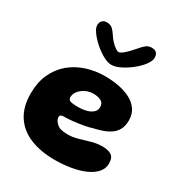

<svg xmlns="http://www.w3.org/2000/svg" viewBox="-185 -877 976 1044"><g transform="rotate(30 303.5 -355.0)"><path d="M310 41.5Q223 41.5 157 14.8Q91 -12 54.5 -67.2Q18 -122.5 18 -207Q18 -276.5 42 -329.2Q66 -382 108 -417.8Q150 -453.5 205.5 -471.8Q261 -490 323.5 -490Q366.5 -490 407.2 -482.5Q448 -475 481.2 -458.2Q514.5 -441.5 534.2 -413.5Q554 -385.5 554 -345.5Q554 -312.5 542.5 -290Q531 -267.5 510.8 -252.8Q490.5 -238 464.2 -228.5Q438 -219 408.5 -212.5Q387.5 -205.5 356 -199.8Q324.5 -194 293.2 -190.8Q262 -187.5 240.5 -187.5Q225.5 -187.5 219.2 -183.8Q213 -180 213 -171Q213 -163 217.2 -153.8Q221.5 -144.5 229.5 -137Q242 -123 260 -118.2Q278 -113.5 303.5 -113.5Q335 -113.5 367.8 -123.2Q400.5 -133 434 -142.5Q467.5 -152 501 -152Q536 -152 556.8 -139.2Q577.5 -126.5 577.5 -88.5Q577.5 -56.5 555.8 -32Q534 -7.5 496.2 9Q458.5 25.5 410.5 33.5Q362.5 41.5 310 41.5ZM282 -271Q305 -271 328 -276.8Q351 -282.5 366.8 -295.8Q382.5 -309 382.5 -330Q382.5 -355.5 363 -365.8Q343.5 -376 314 -376Q296 -376 278.2 -369.8Q260.5 -363.5 246.2 -352.5Q232 -341.5 223.5 -327.2Q215 -313 215 -297Q215 -285.5 222.2 -279.8Q229.5 -274 244.5 -272.5Q259.5 -271 282 -271ZM319 -560Q296 -560 266.5 -576.2Q237 -592.5 209.5 -616.8Q182 -641 163.8 -665.8Q145.5 -690.5 145.5 -708.5Q145.5 -727.5 156 -738Q166.5 -748.5 184 -748.5Q207 -748.5 220.8 -735.8Q234.5 -723 248 -701.5Q257 -687.5 270.2 -673.2Q283.5 -659 297 -649.5Q310.5 -640 319 -640Q328 -640 342 -650.8Q356 -661.5 370.8 -677Q385.5 -692.5 397.5 -706.5Q414.5 -727 429 -739Q443.5 -751 465 -751Q505 -751 505 -710.5Q505 -691 486 -665.2Q467 -639.5 437.2 -615.8Q407.5 -592 375.8 -576Q344 -560 319 -560Z"/></g></svg>

Font: Gluten
Style: Bold
Weight: 700
Designer: Tyler Finck
Foundry: Etcetera Type Company
Version: Version 1.204